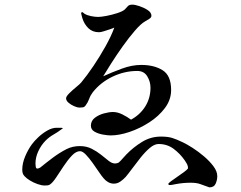

<svg xmlns="http://www.w3.org/2000/svg" viewBox="-20 -782 1040 828"><path d="M917 -22Q917 -6 910 10Q903 26 883 26Q860 18 844 12Q828 6 802 6Q770 6 738 12Q732 13 725.5 14.5Q719 16 712 16Q706 16 706 11Q706 8 717.5 -0.5Q729 -9 744.5 -19.5Q760 -30 773.5 -40Q787 -50 791 -56Q791 -66 786.5 -74.5Q782 -83 777 -90Q757 -119 729 -140Q701 -161 664 -161Q646 -161 626 -144Q606 -127 586.5 -102.5Q567 -78 550 -55Q533 -32 522 -19Q512 -8 499 1Q486 10 471 10Q458 10 446.5 3.5Q435 -3 427 -13Q419 -22 406.5 -40.5Q394 -59 379 -80Q364 -101 350 -115.5Q336 -130 325 -130Q308 -130 290 -111Q272 -92 254.5 -65.5Q237 -39 222 -16.5Q207 6 195 14Q190 17 184 17.5Q178 18 172 18Q160 18 142.5 12Q125 6 109.5 -3.5Q94 -13 86 -22Q80 -28 78 -35Q76 -42 76 -50Q76 -78 88.5 -107.5Q101 -137 117 -159Q128 -174 145.5 -190.5Q163 -207 184 -219Q205 -231 224 -231H244Q250 -231 250 -228Q249 -225 246 -225Q229 -212 210.5 -201.5Q192 -191 177 -176Q158 -157 145.5 -130.5Q133 -104 133 -77Q133 -73 134 -64Q135 -55 141 -55Q144 -55 147 -56.5Q150 -58 153 -59Q180 -81 208 -102Q236 -123 267 -139Q293 -152 324 -152Q353 -152 375.5 -140.5Q398 -129 416 -114.5Q434 -100 448.5 -88.5Q463 -77 476 -77Q485 -77 492 -81Q501 -89 509 -98.5Q517 -108 525 -116Q555 -147 592.5 -170Q630 -193 674 -193Q704 -193 723 -187Q742 -181 769 -168Q786 -160 811 -144Q836 -128 860 -107.5Q884 -87 900.5 -65Q917 -43 917 -22ZM718 -394Q718 -352 691.5 -316.5Q665 -281 624 -254.5Q583 -228 538.5 -213Q494 -198 457 -198Q445 -198 424.5 -201.5Q404 -205 388 -214Q372 -223 372 -240Q372 -261 389 -274Q406 -287 428.5 -293Q451 -299 467 -299Q487 -299 508 -288.5Q529 -278 545 -266Q584 -287 606.5 -323Q629 -359 629 -404Q629 -430 615 -453Q601 -476 572 -476Q517 -476 465.5 -451.5Q414 -427 380 -384Q370 -371 364.5 -355.5Q359 -340 349 -327Q344 -320 337 -319Q330 -318 322 -318Q314 -318 300 -324Q286 -330 275.5 -339Q265 -348 265 -358Q265 -366 278.5 -379.5Q292 -393 308 -406Q324 -419 330 -426Q355 -456 383 -497.5Q411 -539 435.5 -583Q460 -627 473 -663Q467 -660 453.5 -655.5Q440 -651 427 -647Q414 -643 407 -643Q379 -643 361 -660.5Q343 -678 335 -704Q334 -709 332 -715.5Q330 -722 330 -726Q330 -727 333 -730Q336 -730 338.5 -727.5Q341 -725 344 -723Q355 -716 372.5 -712.5Q390 -709 403 -709Q416 -709 439.5 -713.5Q463 -718 486 -725.5Q509 -733 518 -741Q526 -749 531.5 -755.5Q537 -762 551 -762Q562 -762 581.5 -755.5Q601 -749 617 -738.5Q633 -728 633 -714Q633 -706 622.5 -700Q612 -694 606 -690Q588 -680 562 -650Q536 -620 509 -582Q482 -544 459.5 -508.5Q437 -473 425 -453Q462 -470 505.5 -486Q549 -502 589 -502Q645 -502 681.5 -479Q718 -456 718 -394Z"/></svg>

Font: Kaisei HarunoUmi
Style: Regular
Weight: 400
Designer: Font-Kai, 金井和夫
Foundry: KAZUO KANAI
Version: Version 5.003